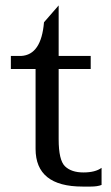

<svg xmlns="http://www.w3.org/2000/svg" viewBox="-20 -678 409 707"><path d="M284 9Q111 9 111 -130V-424H20V-472H58Q132 -476 142 -596L196 -658V-472H314V-424H196V-165Q196 -88 219.5 -65.5Q243 -43 287 -43Q331 -43 354 -60V3Q339 9 314 9Z"/></svg>

Font: Sawarabi Mincho
Style: Regular
Weight: 400
Version: Version 1.00